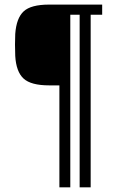

<svg xmlns="http://www.w3.org/2000/svg" viewBox="-20 -717 503 824"><path d="M281.7 86.9H234.9V-350.6H190.9Q112.8 -350.6 81.1 -379.9Q49.3 -409.2 45.4 -477.1Q44.4 -500 44.4 -526.1Q44.4 -552.2 45.4 -571.3Q50.3 -639.2 81.5 -668.2Q112.8 -697.3 190.9 -697.3H418.5V-653.8H369.1V86.9H321.8V-653.8H281.7Z"/></svg>

Font: Agdasima
Style: Regular
Weight: 400
Width: 3
Designer: The DocRepair Project, Patric King
Foundry: Google
Version: Version 2.002